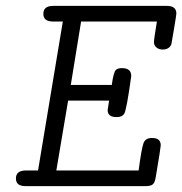

<svg xmlns="http://www.w3.org/2000/svg" viewBox="-20 -631 618 651"><path d="M34 -26Q34 -53 68 -53H109L193 -558H160Q127 -558 127 -584Q127 -611 160 -611H546Q578 -611 578 -585Q578 -581 570 -533Q562 -485 561 -481Q554 -463 531 -463Q519 -463 510.5 -470Q502 -477 502 -488Q502 -498 512 -558H255L220 -343H359Q365 -387 373 -394Q379 -400 394 -400Q425 -400 425 -373Q409 -257 401 -245Q394 -234 376 -234H375Q345 -234 345 -258Q345 -260 350 -290H211L171 -53H450Q460 -128 466.5 -145.5Q473 -163 494 -163H497Q525 -163 525 -138Q525 -131 508 -30Q505 -11 497.5 -5.5Q490 0 475 0H66Q34 0 34 -26Z"/></svg>

Font: CMU Typewriter Text
Style: LightOblique
Weight: 200
Italic angle: -9.46001°
Version: Version 0.7.0